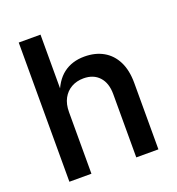

<svg xmlns="http://www.w3.org/2000/svg" viewBox="-132 -835 870 943"><g transform="rotate(-20 303.0 -364.0)"><path d="M185.5 -321.8V0H70.3V-727.5H184.1V-411.6H170.4Q193.8 -483.9 239 -518.3Q284.2 -552.7 349.1 -552.7Q405.3 -552.7 447.3 -529.1Q489.3 -505.4 512.5 -459.5Q535.6 -413.6 535.6 -347.2V0H419.9V-331.1Q419.9 -388.7 390.1 -421.1Q360.4 -453.6 308.6 -453.6Q272.9 -453.6 245.1 -438Q217.3 -422.4 201.4 -393.1Q185.5 -363.8 185.5 -321.8Z"/></g></svg>

Font: Inter
Style: 540
Weight: 540
Designer: Rasmus Andersson
Foundry: rsms
Version: Version 4.001;git-66647c0bb